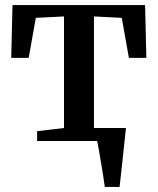

<svg xmlns="http://www.w3.org/2000/svg" viewBox="-20 -553 618 753"><path d="M391 180Q388.5 160 384.5 135Q380.5 110 376.2 84.5Q372 59 368 36.5Q364 14 361 -1L326.5 -51H474Q472 -32 469.5 -8.5Q467 15 464.2 40.5Q461.5 66 458.8 91.2Q456 116.5 453.5 139.5Q451 162.5 449 180ZM125.5 0V-38.5L231 -51V-488.5L120.5 -483L92.5 -326H24L29 -533H549L554 -326H485.5L457.5 -483L348.5 -488.5V-51L456 -38.5V0Z"/></svg>

Font: Merriweather 72pt SemiBold
Style: Regular
Weight: 600
Version: Version 2.100